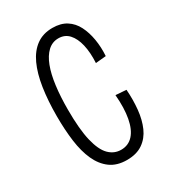

<svg xmlns="http://www.w3.org/2000/svg" viewBox="-169 -763 774 864"><g transform="rotate(-30 218.0 -330.5)"><path d="M235 11Q183 11 149 -14Q115 -39 95 -83Q75 -127 67 -187Q59 -247 59 -318Q59 -398 69 -463.5Q79 -529 100.5 -575.5Q122 -622 156.5 -647Q191 -672 240 -672Q283 -672 312 -653.5Q341 -635 357.5 -602.5Q374 -570 381 -528.5Q388 -487 385 -442L331 -437Q334 -491 324.5 -531.5Q315 -572 294 -595Q273 -618 240 -618Q208 -618 184.5 -596Q161 -574 146 -534.5Q131 -495 124 -440Q117 -385 117 -319Q117 -216 131.5 -155.5Q146 -95 172.5 -68.5Q199 -42 235 -42Q273 -42 297.5 -69Q322 -96 331.5 -147Q341 -198 335 -268L390 -264Q394 -210 389 -160.5Q384 -111 367 -72.5Q350 -34 317.5 -11.5Q285 11 235 11Z"/></g></svg>

Font: Bricolage Grotesque Condensed ExtraLight
Style: Regular
Weight: 250
Width: 3
Designer: Mathieu Triay
Foundry: Atelier Triay
Version: Version 1.000;gftools[0.9.30]